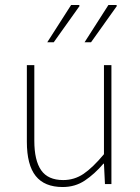

<svg xmlns="http://www.w3.org/2000/svg" viewBox="-20 -740 564 772"><path d="M232 12Q159 12 123.5 -32.5Q88 -77 88 -170V-478H118V-174Q118 -95 145.5 -55.5Q173 -16 234 -16Q279 -16 316 -41Q353 -66 398 -120V-478H428V0H402L398 -82H396Q360 -40 321 -14Q282 12 232 12ZM170 -570 266 -720H298L300 -716L196 -570ZM320 -570 416 -720H448L450 -716L346 -570Z"/></svg>

Font: Source Sans 3 ExtraLight ExtraLight
Style: Regular
Weight: 250
Version: Version 3.052;hotconv 1.1.0;makeotfexe 2.6.0